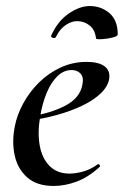

<svg xmlns="http://www.w3.org/2000/svg" viewBox="-20 -604 410 636"><path d="M158 12Q102 12 70 -16.5Q38 -45 28.5 -90Q19 -135 29 -185Q36 -223 57 -261.5Q78 -300 109.5 -331Q141 -362 181 -380.5Q221 -399 267 -399Q306 -399 325.5 -385Q345 -371 342 -345Q339 -320 315.5 -296.5Q292 -273 253.5 -254.5Q215 -236 168 -223Q121 -210 71 -204L73 -217Q146 -228 195.5 -253.5Q245 -279 253 -324Q258 -348 247 -360Q236 -372 217 -372Q191 -372 170 -351.5Q149 -331 134.5 -296Q120 -261 113 -218Q104 -165 111.5 -122.5Q119 -80 144 -54.5Q169 -29 210 -29Q231 -29 256 -36Q281 -43 304 -60Q306 -62 309.5 -58Q313 -54 311 -52Q273 -17 234 -2.5Q195 12 158 12ZM298 -477Q295 -505 277 -519.5Q259 -534 235 -534Q217 -534 197.5 -521Q178 -508 165 -481Q161 -476 154.5 -479Q148 -482 149 -485Q171 -534 207.5 -559Q244 -584 277 -584Q315 -584 342.5 -560.5Q370 -537 370 -490Q370 -485 359 -481.5Q348 -478 334 -476Q320 -474 309 -474Q298 -474 298 -477Z"/></svg>

Font: Cormorant Light SemiBold
Style: Italic
Weight: 600
Italic angle: -10°
Version: Version 4.000